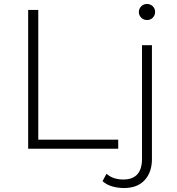

<svg xmlns="http://www.w3.org/2000/svg" viewBox="-20 -750 892 968"><path d="M122 0V-700H173V-46H576V0ZM605 198Q574 198 545 189.5Q516 181 497 163L517 126Q549 155 602 155Q696 155 696 50V-522H746V52Q746 118 709.5 158Q673 198 605 198ZM721 -649Q704 -649 692 -661Q680 -673 680 -689Q680 -706 692 -718Q704 -730 721 -730Q738 -730 750 -718.5Q762 -707 762 -690Q762 -673 750.5 -661Q739 -649 721 -649Z"/></svg>

Font: Montserrat Light
Style: Regular
Weight: 300
Designer: Julieta Ulanovsky
Foundry: Julieta Ulanovsky
Version: Version 9.000; ttfautohint (v1.8.4.7-5d5b)